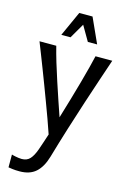

<svg xmlns="http://www.w3.org/2000/svg" viewBox="-132 -929 664 1004"><g transform="rotate(15 200.5 -427.5)"><path d="M79.6 13.2Q57.6 13.2 40.5 11Q23.4 8.8 19 7.8V-61.5Q21.5 -60.5 27.1 -59.1Q32.7 -57.6 40.3 -56.2Q47.9 -54.7 56.6 -53.5Q65.4 -52.2 73.7 -52.2Q102.1 -52.2 118.4 -70.1Q134.8 -87.9 147.9 -125Q154.8 -145 162.1 -166.7Q169.4 -188.5 177.2 -212.4Q164.6 -250 149.7 -291Q134.8 -332 119.1 -373.8Q103.5 -415.5 87.9 -456.8Q72.3 -498 57.4 -536.6Q42.5 -575.2 29.1 -609.4Q15.6 -643.6 4.9 -670.9H95.7Q105 -633.3 119.1 -586.4Q133.3 -539.6 149.2 -491.2Q165 -442.9 180.7 -396.7Q196.3 -350.6 209 -314Q225.1 -367.2 240.7 -420.4Q256.3 -473.6 269.5 -521.2Q282.7 -568.8 292.7 -607.7Q302.7 -646.5 308.1 -670.9H398.9Q382.8 -623 361.3 -559.6Q339.8 -496.1 315.7 -422.1Q291.5 -348.1 266.1 -266.8Q240.7 -185.5 216.8 -103Q199.7 -44.4 167.2 -15.6Q134.8 13.2 79.6 13.2ZM250 -732.9 203.1 -813.5 156.2 -732.9H106.4L167.5 -867.7H239.3L300.3 -732.9Z"/></g></svg>

Font: Crushed
Style: Regular
Weight: 400
Width: 3
Designer: Astigmatic (AOETI)
Foundry: Astigmatic (AOETI)
Version: Version 001.000